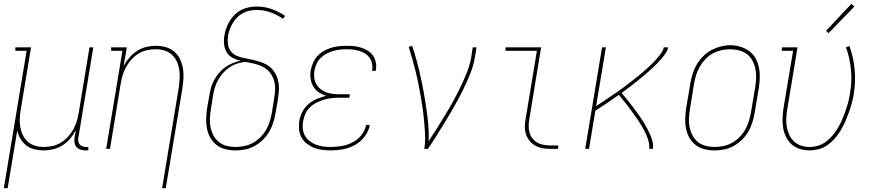

<svg xmlns="http://www.w3.org/2000/svg" viewBox="-33 -777 4553 1002"><path d="M-13 205 106 -512H47V-530H129L76 -210Q72 -187 70.5 -163Q69 -139 72.5 -116.5Q76 -94 85.5 -73.5Q95 -53 111.5 -38Q128 -23 150 -16.5Q172 -10 196 -10Q218 -10 241 -15Q264 -20 284.5 -32.5Q305 -45 321.5 -63Q338 -81 349.5 -101.5Q361 -122 367.5 -144Q374 -166 378 -189L434 -530H454L376 -59Q374 -49 375.5 -39.5Q377 -30 383 -23Q389 -16 398 -13Q407 -10 417 -10H428V8H414Q400 8 387.5 4Q375 0 366.5 -9.5Q358 -19 356 -32Q354 -45 356 -59L363 -98Q351 -75 333.5 -54Q316 -33 293 -18.5Q270 -4 244.5 2Q219 8 194 8Q170 8 146 2Q122 -4 104 -18Q86 -32 74 -52.5Q62 -73 57 -96L7 205Z M813 205 900 -320Q903 -343 904.5 -367Q906 -391 902.5 -413.5Q899 -436 889.5 -456.5Q880 -477 863.5 -492Q847 -507 825 -513.5Q803 -520 779 -520Q757 -520 734 -515Q711 -510 690.5 -497.5Q670 -485 653.5 -467Q637 -449 625.5 -428.5Q614 -408 607.5 -386Q601 -364 597 -341L541 0H521L606 -512H547V-530H629L612 -432Q624 -455 642 -476Q660 -497 682.5 -511.5Q705 -526 730.5 -532Q756 -538 781 -538Q807 -538 832 -531Q857 -524 876 -508Q895 -492 906 -469Q917 -446 921.5 -421Q926 -396 924.5 -369.5Q923 -343 919 -317L832 205Z M1196 8Q1169 8 1143 1.5Q1117 -5 1097 -20.5Q1077 -36 1064.5 -58.5Q1052 -81 1047 -106.5Q1042 -132 1043 -159Q1044 -186 1048 -213L1060 -281Q1063 -302 1069 -322Q1075 -342 1085.5 -361Q1096 -380 1110.5 -397Q1125 -414 1143 -426.5Q1161 -439 1181 -447.5Q1201 -456 1222 -460Q1200 -465 1180.5 -475.5Q1161 -486 1150 -504.5Q1139 -523 1136.5 -545.5Q1134 -568 1138 -591Q1141 -611 1148 -630.5Q1155 -650 1166 -668Q1177 -686 1192.5 -701Q1208 -716 1227 -725.5Q1246 -735 1266 -739Q1286 -743 1306 -743Q1348 -743 1385.5 -729.5Q1423 -716 1455 -694L1444 -679Q1415 -699 1380 -712Q1345 -725 1307 -725Q1289 -725 1271.5 -721.5Q1254 -718 1237 -709.5Q1220 -701 1206.5 -688Q1193 -675 1183 -658.5Q1173 -642 1166.5 -625Q1160 -608 1157 -590Q1154 -569 1156.5 -548Q1159 -527 1171 -510.5Q1183 -494 1202 -486Q1221 -478 1241.5 -474Q1262 -470 1282.5 -465.5Q1303 -461 1322.5 -455Q1342 -449 1359.5 -439Q1377 -429 1390 -413.5Q1403 -398 1411 -379.5Q1419 -361 1421.5 -340Q1424 -319 1422 -297.5Q1420 -276 1417 -255L1405 -187Q1401 -162 1393 -137Q1385 -112 1371.5 -89Q1358 -66 1338.5 -47Q1319 -28 1295.5 -15Q1272 -2 1246.5 3Q1221 8 1196 8ZM1196 -10Q1219 -10 1242.5 -15Q1266 -20 1287 -31.5Q1308 -43 1326 -61Q1344 -79 1356 -100Q1368 -121 1375 -144Q1382 -167 1386 -190L1397 -258Q1400 -277 1402 -295.5Q1404 -314 1402 -332.5Q1400 -351 1393.5 -367.5Q1387 -384 1376 -398Q1365 -412 1350.5 -421.5Q1336 -431 1319 -437Q1302 -443 1284 -447Q1266 -451 1248 -454Q1227 -452 1206 -445.5Q1185 -439 1166 -426.5Q1147 -414 1132 -397Q1117 -380 1106 -360.5Q1095 -341 1088.5 -320.5Q1082 -300 1079 -279L1068 -210Q1064 -186 1062.5 -161.5Q1061 -137 1065.5 -114.5Q1070 -92 1080.5 -71.5Q1091 -51 1108.5 -36.5Q1126 -22 1149 -16Q1172 -10 1196 -10Z M1693 8Q1670 8 1647.5 5Q1625 2 1605 -6Q1585 -14 1568 -27.5Q1551 -41 1540.5 -59.5Q1530 -78 1528 -100.5Q1526 -123 1529 -146Q1533 -170 1545 -193.5Q1557 -217 1577 -234Q1597 -251 1621 -261Q1645 -271 1670 -277Q1649 -283 1631 -295Q1613 -307 1602 -325.5Q1591 -344 1588 -366.5Q1585 -389 1589 -412Q1593 -431 1601.5 -450.5Q1610 -470 1624.5 -485.5Q1639 -501 1658 -511.5Q1677 -522 1696.5 -528Q1716 -534 1736.5 -536Q1757 -538 1776 -538Q1796 -538 1815.5 -536Q1835 -534 1853 -528Q1871 -522 1887 -512Q1903 -502 1913.5 -487Q1924 -472 1928 -453Q1932 -434 1929 -414Q1929 -412 1928.5 -410.5Q1928 -409 1928 -407H1908Q1909 -408 1909 -410Q1909 -412 1910 -413Q1912 -430 1908.5 -446.5Q1905 -463 1895.5 -476Q1886 -489 1872.5 -497.5Q1859 -506 1843 -511Q1827 -516 1810.5 -518Q1794 -520 1776 -520Q1759 -520 1741 -518Q1723 -516 1705.5 -511Q1688 -506 1671 -497Q1654 -488 1640.5 -474.5Q1627 -461 1619 -443.5Q1611 -426 1608 -409Q1605 -390 1607 -372Q1609 -354 1617.5 -338.5Q1626 -323 1639.5 -312.5Q1653 -302 1669.5 -295.5Q1686 -289 1704 -287Q1722 -285 1741 -285H1793L1790 -267H1738Q1718 -267 1698 -265Q1678 -263 1658 -257Q1638 -251 1619 -241.5Q1600 -232 1584.5 -217Q1569 -202 1560.5 -183Q1552 -164 1549 -144Q1545 -124 1547.5 -104Q1550 -84 1559 -68Q1568 -52 1583 -40.5Q1598 -29 1616 -22Q1634 -15 1653.5 -12.5Q1673 -10 1693 -10Q1722 -10 1750.5 -15Q1779 -20 1806 -33.5Q1833 -47 1852.5 -71.5Q1872 -96 1878 -125H1897Q1891 -92 1870 -64.5Q1849 -37 1819.5 -20.5Q1790 -4 1757.5 2Q1725 8 1693 8Z M2181 0Q2187 -34 2185.5 -69Q2184 -104 2181 -138Q2178 -172 2173.5 -205.5Q2169 -239 2163 -272.5Q2157 -306 2150.5 -339Q2144 -372 2136 -404.5Q2128 -437 2119 -469Q2110 -501 2100 -532L2118 -538Q2131 -499 2142 -458.5Q2153 -418 2162 -377Q2171 -336 2178.5 -294.5Q2186 -253 2192 -211Q2198 -169 2202 -126.5Q2206 -84 2204 -40Q2227 -75 2249 -110Q2271 -145 2292.5 -180.5Q2314 -216 2334 -252.5Q2354 -289 2371.5 -325.5Q2389 -362 2404 -400Q2419 -438 2426 -477L2434 -530H2454L2445 -477Q2438 -434 2421.5 -393Q2405 -352 2385 -311.5Q2365 -271 2343 -231.5Q2321 -192 2297.5 -153.5Q2274 -115 2250 -76.5Q2226 -38 2200 0Z M2840 0Q2819 0 2799 -3.5Q2779 -7 2761.5 -16.5Q2744 -26 2731.5 -41Q2719 -56 2712.5 -75Q2706 -94 2706 -114.5Q2706 -135 2710 -156L2769 -512H2605V-530H2791L2729 -153Q2726 -135 2726 -117Q2726 -99 2731 -83Q2736 -67 2747 -53.5Q2758 -40 2772.5 -32Q2787 -24 2804.5 -21Q2822 -18 2840 -18H2880V0Z M3021 0 3109 -530H3129L3078 -223Q3092 -232 3106 -241.5Q3120 -251 3134 -260.5Q3148 -270 3162 -279.5Q3176 -289 3190 -298.5Q3204 -308 3217.5 -318Q3231 -328 3244.5 -338.5Q3258 -349 3271.5 -359.5Q3285 -370 3298 -380.5Q3311 -391 3324 -402.5Q3337 -414 3349.5 -425Q3362 -436 3374 -448.5Q3386 -461 3397 -473.5Q3408 -486 3418 -500Q3428 -514 3431 -530H3454Q3451 -514 3441 -499.5Q3431 -485 3420 -472Q3409 -459 3397 -446.5Q3385 -434 3372.5 -422.5Q3360 -411 3347 -399.5Q3334 -388 3320.5 -377Q3307 -366 3293.5 -355Q3280 -344 3266.5 -333.5Q3253 -323 3239 -312.5Q3225 -302 3211 -292Q3222 -279 3232.5 -266Q3243 -253 3253.5 -240Q3264 -227 3274 -213.5Q3284 -200 3294 -186Q3304 -172 3313.5 -158Q3323 -144 3331.5 -129.5Q3340 -115 3348 -99.5Q3356 -84 3362.5 -68.5Q3369 -53 3373 -35.5Q3377 -18 3374 0H3355Q3357 -17 3353 -34Q3349 -51 3343 -66Q3337 -81 3329 -96Q3321 -111 3312.5 -125Q3304 -139 3295 -152.5Q3286 -166 3276.5 -179Q3267 -192 3257.5 -205Q3248 -218 3238 -231Q3228 -244 3217.5 -256.5Q3207 -269 3197 -282Q3166 -260 3135.5 -239.5Q3105 -219 3074 -199L3041 0Z M3695 8Q3669 8 3643 1.5Q3617 -5 3597 -20.5Q3577 -36 3564.5 -58.5Q3552 -81 3547 -106.5Q3542 -132 3543 -159Q3544 -186 3548 -213L3570 -343Q3574 -368 3582 -393Q3590 -418 3603.5 -441Q3617 -464 3636.5 -483.5Q3656 -503 3679.5 -515.5Q3703 -528 3728.5 -534.5Q3754 -541 3779 -541Q3806 -541 3831.5 -533Q3857 -525 3877.5 -510Q3898 -495 3910.5 -472Q3923 -449 3928 -423.5Q3933 -398 3932 -371Q3931 -344 3927 -317L3905 -187Q3901 -162 3893 -137Q3885 -112 3871.5 -89Q3858 -66 3838.5 -47Q3819 -28 3795.5 -15Q3772 -2 3746.5 3Q3721 8 3695 8ZM3696 -10Q3719 -10 3742.5 -15Q3766 -20 3787 -31.5Q3808 -43 3826 -61Q3844 -79 3856 -100Q3868 -121 3875 -144Q3882 -167 3886 -190L3908 -320Q3912 -344 3913 -368.5Q3914 -393 3909.5 -416Q3905 -439 3894.5 -459.5Q3884 -480 3865.5 -494Q3847 -508 3824 -514Q3801 -520 3777 -520Q3753 -520 3730 -514.5Q3707 -509 3686 -497.5Q3665 -486 3648 -468Q3631 -450 3619 -429Q3607 -408 3600 -385.5Q3593 -363 3589 -340L3568 -210Q3564 -186 3562.5 -161.5Q3561 -137 3565.5 -114.5Q3570 -92 3580.5 -71.5Q3591 -51 3608.5 -36.5Q3626 -22 3649 -16Q3672 -10 3696 -10Z M4191 8Q4165 8 4140.5 0Q4116 -8 4098 -24Q4080 -40 4069 -62.5Q4058 -85 4054 -109.5Q4050 -134 4051 -160.5Q4052 -187 4056 -213L4106 -512H4047V-530H4129L4076 -210Q4072 -187 4070.5 -163.5Q4069 -140 4072.5 -118Q4076 -96 4085 -75.5Q4094 -55 4109.5 -40Q4125 -25 4146.5 -17.5Q4168 -10 4191 -10Q4214 -10 4237 -17Q4260 -24 4279.5 -39Q4299 -54 4314.5 -73Q4330 -92 4342 -113Q4354 -134 4363.5 -156.5Q4373 -179 4380.5 -201Q4388 -223 4394 -245.5Q4400 -268 4403 -291Q4414 -353 4408 -414Q4402 -475 4382 -530L4400 -537Q4421 -479 4427 -416Q4433 -353 4423 -289Q4419 -264 4412.5 -239.5Q4406 -215 4397.5 -191.5Q4389 -168 4379 -144.5Q4369 -121 4355.5 -98.5Q4342 -76 4325 -56Q4308 -36 4286.5 -20.5Q4265 -5 4240 1.5Q4215 8 4191 8ZM4291 -604 4278 -616 4410 -757 4426 -743Z"/></svg>

Font: Iosevka Curly Slab ThObl
Style: Regular
Weight: 100
Italic angle: -9°
Monospace: yes
Designer: Belleve Invis
Foundry: Belleve Invis
Version: Version 11.0.0; ttfautohint (v1.8.3)